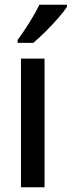

<svg xmlns="http://www.w3.org/2000/svg" viewBox="-20 -786 301 806"><path d="M167 0H68V-540H167ZM261 -757Q248 -737 223 -708.5Q198 -680 170 -652.5Q142 -625 120 -606H54V-618Q80 -654 104.5 -693Q129 -732 145 -766H261Z"/></svg>

Font: Noto Sans Lao Condensed Medium
Style: Regular
Weight: 500
Width: 3
Designer: Monotype Design Team
Foundry: Monotype Imaging Inc.
Version: Version 2.003; ttfautohint (v1.8.4.7-5d5b)